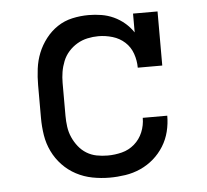

<svg xmlns="http://www.w3.org/2000/svg" viewBox="-44 -585 689 640"><g transform="rotate(-5 300.0 -265.0)"><path d="M298 8Q269 8 240.5 2.5Q212 -3 186.5 -16.5Q161 -30 141 -51Q121 -72 108.5 -98Q96 -124 91.5 -152.5Q87 -181 87 -210V-320Q87 -347 90.5 -374.5Q94 -402 104 -427Q114 -452 131 -474Q148 -496 170.5 -511Q193 -526 220 -532Q247 -538 275 -538Q296 -538 317.5 -534.5Q339 -531 358.5 -522Q378 -513 394.5 -499Q411 -485 423 -467V-530H505V-349H423Q423 -373 415 -396Q407 -419 389.5 -435Q372 -451 348.5 -458Q325 -465 301 -465Q283 -465 264.5 -461Q246 -457 230 -447.5Q214 -438 201.5 -424Q189 -410 182 -392.5Q175 -375 172 -357Q169 -339 169 -320V-210Q169 -192 171.5 -173.5Q174 -155 181.5 -138Q189 -121 200.5 -106.5Q212 -92 227.5 -82.5Q243 -73 261 -69.5Q279 -66 298 -66Q322 -66 345.5 -72Q369 -78 387.5 -94Q406 -110 415.5 -133Q425 -156 425 -181Q425 -181 425 -181Q425 -181 425 -181H507Q507 -181 507 -181Q507 -181 507 -181Q507 -154 500.5 -128Q494 -102 480 -79.5Q466 -57 446 -39.5Q426 -22 401.5 -11Q377 0 350.5 4Q324 8 298 8Z"/></g></svg>

Font: Iosevka Curly Slab Extended
Style: Regular
Weight: 400
Width: 7
Monospace: yes
Designer: Belleve Invis
Foundry: Belleve Invis
Version: Version 11.1.0; ttfautohint (v1.8.3)